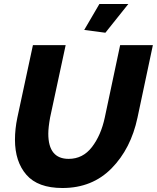

<svg xmlns="http://www.w3.org/2000/svg" viewBox="-20 -936 786 962"><path d="M508 -772 402 -786 478 -916H623ZM55 -236Q55 -290 67 -347L145 -710H309L231 -347Q222 -297 222 -266Q222 -140 324 -140Q395 -140 440.5 -199Q486 -258 505 -347L582 -710H746L669 -347Q636 -191 539 -92.5Q442 6 293 6Q170 6 112.5 -60Q55 -126 55 -236Z"/></svg>

Font: Raleway-v4020 ExtraBold
Style: Italic
Weight: 800
Italic angle: -12°
Designer: Matt McInerney, Pablo Impallari, Rodrigo Fuenzalida
Foundry: Matt McInerney, Pablo Impallari, Rodrigo Fuenzalida
Version: Version 4.020;PS 004.020;hotconv 1.0.88;makeotf.lib2.5.64775